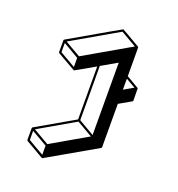

<svg xmlns="http://www.w3.org/2000/svg" viewBox="-151 -914 1035 1114"><g transform="rotate(20 366.0 -357.0)"><path d="M233.9 75.2 231 74.7 120.1 10.3Q117.2 8.3 116.7 4.4V-68.4Q117.2 -71.8 120.1 -73.7L352.5 -207.5L351.6 -534.2Q233.9 -466.3 231.9 -466.3Q230 -466.8 118.7 -531.2Q115.7 -533.2 115.2 -537.1V-609.9Q115.7 -613.3 118.7 -615.2Q418.5 -788.6 420.4 -788.6Q422.4 -788.6 534.2 -723.1Q535.2 -722.7 535.2 -722.2H535.6L536.1 -720.7H536.6V-719.2H537.1L537.6 -542Q614.3 -497.6 614.7 -496.6Q615.2 -495.6 615.7 -495.6Q616.2 -492.2 616.7 -419.9Q616.7 -416.5 613.3 -414.1L538.1 -371.1L538.6 -104Q538.6 -100.1 535.6 -98.1Q235.4 75.2 233.9 75.2ZM537.6 -458.5 596.7 -492.2 537.6 -526.4ZM225.6 -484.9 225.1 -541.5 128.4 -597.7V-541ZM231.9 -553.2 517.1 -717.8 420.4 -773.9 135.3 -609.4ZM227.1 56.6V0L129.9 -56.2L130.4 0.5ZM233.4 -11.7 456.1 -140.1 358.9 -196.3 136.7 -67.9ZM462.4 -151.4 461.4 -597.7 364.7 -542 365.7 -207.5Z"/></g></svg>

Font: 3D Isometric
Style: Bold
Weight: 700
Designer: GGBotNet
Foundry: GGBotNet
Version: 1.14